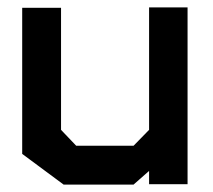

<svg xmlns="http://www.w3.org/2000/svg" viewBox="-20 -499 577 519"><path d="M383 -1V-37L341 0H152L40 -83V-478H145V-148L186 -105H341L383 -148V-479H487V-1Z"/></svg>

Font: Turret Road ExtraBold
Style: Regular
Weight: 800
Designer: Noponies
Foundry: Noponies
Version: Version 1.001; ttfautohint (v1.8)